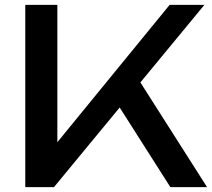

<svg xmlns="http://www.w3.org/2000/svg" viewBox="-20 -770 872 790"><path d="M84 0V-750H216V-111L176 -136L678 -750H821L202 0ZM441 -377 534 -468 832 0H681Z"/></svg>

Font: Unbounded
Style: Regular
Weight: 400
Designer: Luke Prowse, Jean-Baptiste Morizot, Fátima Lázaro, Florian Runge
Foundry: NaN
Version: Version 1.701;gftools[0.9.28.dev5+ged2979d]